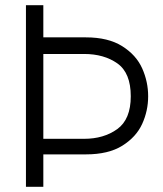

<svg xmlns="http://www.w3.org/2000/svg" viewBox="-20 -720 630 740"><path d="M80 -700H147V-576H311Q397 -576 451 -542Q505 -508 528 -456.5Q551 -405 551 -349Q551 -293 528 -242.5Q505 -192 451.5 -158.5Q398 -125 311 -125H147V0H80ZM147 -185H304Q380 -185 432 -222.5Q484 -260 484 -349Q484 -439 432.5 -475.5Q381 -512 304 -512H147Z"/></svg>

Font: Lopes Sans Light
Style: Regular
Weight: 300
Designer: Gabriel Lam, Diego Maldonado
Foundry: TypeRant, Foresti Design
Version: Version 4.000